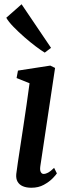

<svg xmlns="http://www.w3.org/2000/svg" viewBox="-20 -873 338 903"><path d="M127.5 10Q104 10 87.2 2.8Q70.5 -4.5 62.5 -18.8Q54.5 -33 56.5 -54.5Q59 -75 64 -109Q69 -143 75.8 -186.8Q82.5 -230.5 90 -280Q97.5 -329.5 105 -381Q112.5 -432.5 119 -481.5L58 -506L64.5 -541L216.5 -564.5L239 -553.5L169.5 -90.5Q167 -72.5 171.8 -63.8Q176.5 -55 185 -55Q195 -55 206.5 -61.2Q218 -67.5 234.5 -83.5L247.5 -57.5Q242.5 -49.5 226.8 -33.5Q211 -17.5 186 -3.8Q161 10 127.5 10ZM190.5 -625.5Q174.5 -635 148.5 -654.5Q122.5 -674 94.5 -698.5Q66.5 -723 43.2 -747Q20 -771 9.5 -789.5L81.5 -853L220 -648Z"/></svg>

Font: Merriweather 24pt Medium
Style: Italic
Weight: 500
Italic angle: -7.8°
Version: Version 2.101